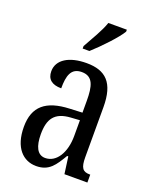

<svg xmlns="http://www.w3.org/2000/svg" viewBox="-145 -846 743 936"><g transform="rotate(20 227.0 -378.0)"><path d="M177 -619V-606H212C260 -649 328 -721 348 -756V-766H252C237 -721 205 -670 177 -619ZM159 10C226 10 251 -31 285 -88H291L303 0H422V-41H419C383 -41 370 -57 370 -113V-372C370 -499 319 -546 220 -546C130 -546 71 -510 71 -450C71 -409 96 -388 145 -388C145 -453 157 -497 213 -497C272 -497 283 -448 283 -373V-312L218 -309C97 -304 38 -256 38 -150C38 -41 92 10 159 10ZM187 -42C146 -42 128 -82 128 -144C128 -223 155 -265 238 -270L284 -273V-191C284 -106 246 -42 187 -42Z"/></g></svg>

Font: Noto Serif Lao ExtCond
Style: Regular
Weight: 400
Width: 2
Designer: Monotype Design Team
Foundry: Monotype Imaging Inc.
Version: Version 2.004